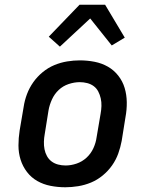

<svg xmlns="http://www.w3.org/2000/svg" viewBox="-20 -783 640 811"><path d="M256 8Q224 8 193.5 2Q163 -4 137.5 -18.5Q112 -33 94 -56.5Q76 -80 67 -108.5Q58 -137 58 -168.5Q58 -200 63 -232L80 -332Q84 -359 94 -385.5Q104 -412 120.5 -435.5Q137 -459 160 -478Q183 -497 209.5 -508Q236 -519 263.5 -523.5Q291 -528 317 -528Q349 -528 379.5 -522Q410 -516 435.5 -501.5Q461 -487 479.5 -463.5Q498 -440 506.5 -411.5Q515 -383 515.5 -351.5Q516 -320 510 -288L494 -188Q489 -161 479.5 -134.5Q470 -108 453.5 -84.5Q437 -61 414 -42Q391 -23 364.5 -12Q338 -1 310 3.5Q282 8 256 8ZM257 -84Q280 -84 303.5 -92Q327 -100 345.5 -117Q364 -134 374.5 -157Q385 -180 388 -203L405 -303Q408 -319 408.5 -335.5Q409 -352 405.5 -367.5Q402 -383 395 -396.5Q388 -410 376 -419Q364 -428 348.5 -432Q333 -436 317 -436Q294 -436 270 -428Q246 -420 228 -403Q210 -386 199.5 -363Q189 -340 185 -317L169 -217Q166 -201 165.5 -184.5Q165 -168 168 -152.5Q171 -137 178.5 -123.5Q186 -110 198 -101Q210 -92 225.5 -88Q241 -84 257 -84ZM233 -586 186 -628 316 -763H424L507 -624L452 -591L361 -705Z"/></svg>

Font: Iosevka Etoile Semibold
Style: Italic
Weight: 600
Italic angle: -9°
Designer: Belleve Invis
Foundry: Belleve Invis
Version: Version 22.1.2; ttfautohint (v1.8.4)